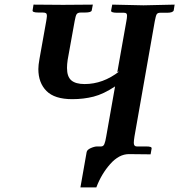

<svg xmlns="http://www.w3.org/2000/svg" viewBox="-20 -667 776 831"><path d="M562 -76.2Q559.1 -57.6 559.1 -48.8Q559.1 -33.2 571.8 -33.2H610.8Q626 -33.2 631.6 -31Q637.2 -28.8 636.2 -23.9L631.8 1L538.1 0Q495.1 0 457 43Q418.9 85.9 397 144H328.1L355 -8.8Q356.9 -19 373 -26.1Q389.2 -33.2 400.9 -33.2H418Q427.2 -33.2 431.6 -43.2Q436 -53.2 439.9 -77.1L478 -293Q428.2 -259.8 385 -248.8Q341.8 -237.8 293 -237.8Q216.3 -237.8 181.2 -273.2Q146 -308.6 146 -368.2Q146 -385.3 150.9 -412.1L180.2 -576.2Q180.7 -579.6 181.9 -587.4Q183.1 -595.2 183.1 -598.1Q183.1 -606.9 179 -609.9Q174.8 -612.8 164.1 -612.8H146Q132.3 -612.8 126.2 -615.2Q120.1 -617.7 121.1 -622.1L125 -647L252.9 -646Q271 -646 317.6 -646.5Q364.3 -647 381.8 -647L377 -622.1Q375.5 -612.8 348.1 -612.8H331.1Q316.4 -612.8 311.8 -605.7Q307.1 -598.6 303.2 -576.2L272.9 -408.2Q270 -388.7 270 -373Q270 -335 288.8 -319.1Q307.6 -303.2 346.2 -303.2Q425.8 -303.2 496.1 -357.9L487.8 -355L526.9 -575.2Q529.8 -589.8 529.8 -599.1Q529.8 -606.4 526.6 -609.1Q523.4 -611.8 516.1 -611.8H486.8Q472.7 -611.8 466.3 -614.3Q460 -616.7 460.9 -621.1L465.8 -647L601.1 -644Q619.1 -644.5 668.2 -645.5Q717.3 -646.5 735.8 -647L731.9 -622.1Q728.5 -611.8 703.1 -611.8H673.8Q662.6 -611.8 658.4 -605.5Q654.3 -599.1 649.9 -575.2Z"/></svg>

Font: Linux Libertine
Style: Bold Italic
Weight: 700
Italic angle: -11.5°
Designer: Philipp H. Poll
Foundry: Philipp H. Poll
Version: Version 4.0.5